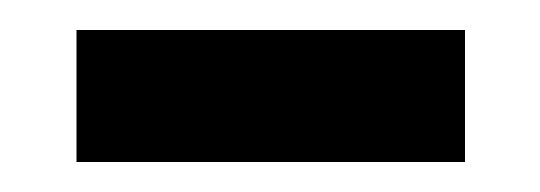

<svg xmlns="http://www.w3.org/2000/svg" viewBox="-20 -334 360 128"><path d="M31 -226V-314H290V-226Z"/></svg>

Font: Noto Sans Hebrew Thin Medium
Style: Regular
Weight: 500
Version: Version 3.001